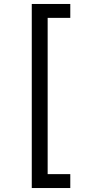

<svg xmlns="http://www.w3.org/2000/svg" viewBox="-20 -812 455 967"><path d="M140 -792H334V-722H220V65H334V135H140Z"/></svg>

Font: Noto Sans Bengali UI
Style: Regular
Weight: 400
Designer: Jelle Bosma - Monotype Design Team
Foundry: Monotype Imaging Inc.
Version: Version 2.003; ttfautohint (v1.8.4.7-5d5b)